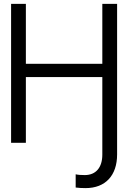

<svg xmlns="http://www.w3.org/2000/svg" viewBox="-20 -734 659 987"><path d="M37 -714V0H113V-338H506V61C506 127 473 166 416 166C397 166 381 165 369 162V230C383 232 402 233 420 233C522 233 582 168 582 60V-714H506V-406H113V-714Z"/></svg>

Font: Non Bureau Light
Style: Regular
Weight: 300
Designer: Jona Saucedo
Foundry: Non Foundry
Version: Version 1.000;FEAKit 1.0